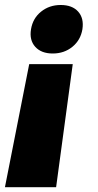

<svg xmlns="http://www.w3.org/2000/svg" viewBox="-21 -571 397 777"><path d="M-1 186.5 97.2 -311.5H273.4L206.1 186.5ZM192.4 -354.5Q146 -354.5 121.6 -381.6Q97.2 -408.7 104.5 -452.6Q111.8 -497.1 145.3 -523.9Q178.7 -550.8 224.6 -550.8Q271.5 -550.8 295.4 -523.9Q319.3 -497.1 312.5 -452.6Q305.2 -408.7 272 -381.6Q238.8 -354.5 192.4 -354.5Z"/></svg>

Font: Inter 18pt Black
Style: Italic
Weight: 900
Italic angle: -9.3988°
Designer: Rasmus Andersson
Foundry: rsms
Version: Version 4.001;git-66647c0bb